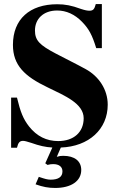

<svg xmlns="http://www.w3.org/2000/svg" viewBox="-20 -712 596 950"><path d="M204 96 215 104C226 101 234 100 243 100C272 100 289 113 289 136C289 163 269 177 231 177C215 177 202 173 178 165L172 163L156 200C193 213 219 218 253 218C332 218 382 184 382 129C382 85 349 59 293 59C281 59 273 60 261 64L281 18C420 13 513 -73 513 -194C513 -270 468 -335 404 -370C353 -398 305 -421 256 -447C176 -489 153 -512 153 -561C153 -618 194 -660 263 -660C308 -660 350 -641 386 -604C420 -569 436 -539 456 -474H484V-692H454C447 -665 440 -659 422 -659C413 -659 401 -661 380 -668C334 -685 302 -691 263 -691C127 -691 44 -617 44 -490C44 -389 102 -334 215 -280C258 -259 303 -239 337 -215C371 -191 394 -163 394 -127C394 -58 345 -14 268 -14C210 -14 162 -38 124 -86C95 -123 81 -158 64 -229H35V19H64C70 -7 78 -15 94 -15C102 -15 113 -12 135 -5C174 9 205 16 239 18Z"/></svg>

Font: XITS Math
Style: Bold
Weight: 700
Designer: MicroPress Inc., with final additions and corrections provided by Coen Hoffman, Elsevier (retired)
Version: Version 1.105